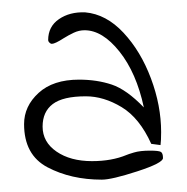

<svg xmlns="http://www.w3.org/2000/svg" viewBox="-20 -291 303 311"><path d="M19 -90Q19 -119 42.5 -140.5Q66 -162 108 -162Q137 -162 161 -154Q185 -146 213 -117Q201 -173 173.5 -207.5Q146 -242 117 -242Q108 -242 99.5 -238Q91 -234 83 -229Q69 -220 64 -220Q62 -220 60 -222Q58 -224 58 -226Q58 -248 75.5 -260Q93 -272 118 -271Q152 -268 180 -238Q208 -208 224.5 -164Q241 -120 241 -77Q241 -63 240 -56L225 -58Q206 -100 177 -117.5Q148 -135 119 -135Q82 -135 65.5 -122.5Q49 -110 49 -86Q49 -61 71.5 -45.5Q94 -30 129 -30Q161 -30 185 -40Q187 -41 197 -44Q207 -47 223 -47Q237 -47 240.5 -45Q244 -43 244 -35Q244 -27 202.5 -13.5Q161 0 145 0Q95 0 57 -20Q19 -40 19 -90Z"/></svg>

Font: Indie Flower
Style: Regular
Weight: 400
Designer: Kimberly Geswein
Foundry: Kimberly Geswein
Version: Version 2.000